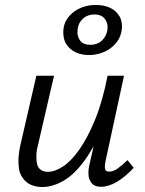

<svg xmlns="http://www.w3.org/2000/svg" viewBox="-20 -745 583 771"><path d="M385 5Q371 5 360.5 0Q350 -5 343.5 -16Q337 -27 336 -37Q335 -47 335 -51Q335 -64 338 -79L356 -158Q337 -124 317 -97Q277 -43 234 -18.5Q191 6 150 6Q127 6 106.5 -2Q86 -10 72 -29.5Q58 -49 56 -69Q54 -89 54 -98Q54 -126 62 -163L126 -441H197L134 -169Q127 -142 126.5 -129.5Q126 -117 126 -113Q126 -97 129.5 -84Q133 -71 144 -63Q155 -55 172 -55Q200 -55 233 -76.5Q266 -98 299 -145Q332 -192 362 -265Q392 -338 412 -441H478L404 -99Q401 -85 401 -76Q401 -70 403 -63Q405 -56 420 -56Q435 -56 452 -68Q469 -80 492 -102L517 -71Q482 -34 449 -14.5Q416 5 385 5ZM338 -524Q310 -524 288.5 -533Q267 -542 254 -557.5Q241 -573 237.5 -588Q234 -603 234 -614Q234 -625 236 -636Q240 -656 251.5 -672Q263 -688 280 -700Q297 -712 318.5 -718.5Q340 -725 364 -725Q394 -725 415.5 -716.5Q437 -708 450 -693Q463 -678 466.5 -663.5Q470 -649 470 -639Q470 -628 467 -616Q463 -595 450.5 -578Q438 -561 420.5 -549Q403 -537 381.5 -530.5Q360 -524 338 -524ZM343 -565Q370 -565 388 -581Q406 -597 411 -623Q412 -630 412 -636Q412 -656 399 -671.5Q386 -687 359 -687Q332 -687 313.5 -670.5Q295 -654 292 -629Q291 -622 291 -615Q291 -596 303 -580.5Q315 -565 343 -565Z"/></svg>

Font: Isabella Sans
Style: Italic
Weight: 400
Italic angle: -12°
Designer: Christian Thalmann (Catharsis Fonts), Cristiano Sobral
Foundry: The Isabella Sans Project Authors
Version: Version 2.026; ttfautohint (v1.8.4.7-5d5b-dirty)